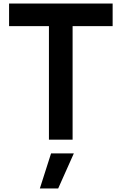

<svg xmlns="http://www.w3.org/2000/svg" viewBox="-20 -785 684 1079"><path d="M255 -638H31V-765H613V-638H388V0H255ZM267 77H395L307 274H204Z"/></svg>

Font: Application Semibold
Style: Regular
Weight: 600
Designer: Wei Huang
Foundry: Wei Huang
Version: Version 0.012